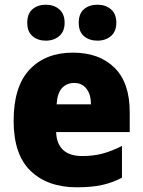

<svg xmlns="http://www.w3.org/2000/svg" viewBox="-20 -787 608 817"><path d="M290 -563Q402 -563 467 -499Q532 -435 532 -310V-225H219Q220 -177 247.5 -150Q275 -123 330 -123Q377 -123 416.5 -133.5Q456 -144 499 -166V-31Q460 -10 415 0Q370 10 307 10Q183 10 110.5 -59.5Q38 -129 38 -273Q38 -419 106 -491Q174 -563 290 -563ZM296 -434Q265 -434 244.5 -413Q224 -392 221 -343H367Q367 -385 348 -409.5Q329 -434 296 -434ZM96 -690Q96 -729 118.5 -748Q141 -767 175 -767Q209 -767 232 -747.5Q255 -728 255 -690Q255 -653 232 -633.5Q209 -614 175 -614Q141 -614 118.5 -633Q96 -652 96 -690ZM315 -690Q315 -729 337.5 -748Q360 -767 395 -767Q429 -767 452 -747.5Q475 -728 475 -690Q475 -653 452 -633.5Q429 -614 395 -614Q360 -614 337.5 -633Q315 -652 315 -690Z"/></svg>

Font: Noto Sans Myanmar UI SemiCondensed Black
Style: Regular
Weight: 900
Width: 4
Designer: Monotype Design Team
Foundry: Monotype Imaging Inc.
Version: Version 2.103; ttfautohint (v1.8.4.7-5d5b)